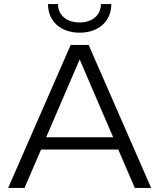

<svg xmlns="http://www.w3.org/2000/svg" viewBox="-20 -920 780 940"><path d="M414 -700H326L20 0H100L181 -188H559L640 0H720ZM525 -900H474C474 -846 432 -810 370 -810C306 -810 264 -846 264 -900H215C215 -816 277 -760 370 -760C463 -760 525 -816 525 -900ZM206 -248 370 -629 534 -248Z"/></svg>

Font: Gully Light
Style: Regular
Weight: 300
Designer: jaikishan Patel
Foundry: MagicType
Version: Version 1.000;Glyphs 3.2 (3242)